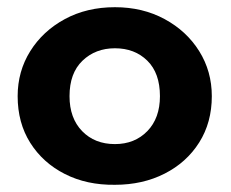

<svg xmlns="http://www.w3.org/2000/svg" viewBox="-20 -502 640 533"><path d="M299 11Q221 12 160 -19Q99 -50 64 -105.5Q29 -161 29 -235Q29 -304 64 -360Q99 -416 160 -449Q221 -482 299 -482Q376 -482 437 -449Q498 -416 533 -360Q568 -304 568 -235Q568 -162 533 -106.5Q498 -51 437 -20Q376 11 299 11ZM299 -102Q354 -102 389 -138Q424 -174 424 -235Q424 -299 389 -333.5Q354 -368 299 -368Q245 -368 209 -333.5Q173 -299 173 -235Q173 -174 208 -138Q243 -102 299 -102Z"/></svg>

Font: Inconsolata Expanded Black
Style: Regular
Weight: 900
Width: 7
Monospace: yes
Designer: Raph Levien, Cyreal, Brenton Simpson
Foundry: Raph Levien, Cyreal, Google
Version: Version 3.001; ttfautohint (v1.8.2.53-6de2)